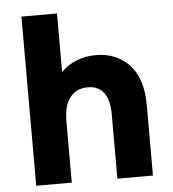

<svg xmlns="http://www.w3.org/2000/svg" viewBox="-53 -791 757 839"><g transform="rotate(-5 325.5 -371.0)"><path d="M72 -742H228V-485Q257 -515 296.5 -530.5Q336 -546 381 -546Q471 -546 527.5 -486Q584 -426 584 -308V0H428V-283Q428 -345 404 -377Q380 -409 334 -409Q284 -409 256 -373.5Q228 -338 228 -271V0H72Z"/></g></svg>

Font: Chess Sans
Style: Bold
Weight: 700
Designer: Wolf Bōese
Foundry: Wolf Bōese
Version: Version 7.223